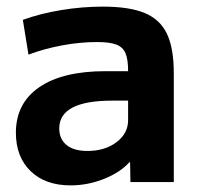

<svg xmlns="http://www.w3.org/2000/svg" viewBox="-20 -550 600 580"><path d="M28 -149Q28 -238 98.5 -286.5Q169 -335 299 -335H367Q367 -371 359 -389.5Q351 -408 331 -415.5Q311 -423 273 -423Q222 -423 168 -413Q114 -403 66 -385L49 -490Q101 -509 164.5 -519.5Q228 -530 291 -530Q371 -530 417.5 -510.5Q464 -491 484.5 -447.5Q505 -404 505 -329V0H374L373 -60H371Q343 -29 294 -9.5Q245 10 193 10Q117 10 72.5 -33Q28 -76 28 -149ZM244 -94Q297 -94 332 -120.5Q367 -147 367 -187V-246H319Q159 -246 159 -162Q159 -130 181 -112Q203 -94 244 -94Z"/></svg>

Font: Enso
Style: Bold
Weight: 700
Designer: Coji Morishita
Foundry: UNDERFOREST DESIGN
Version: Version 1.000